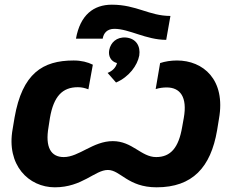

<svg xmlns="http://www.w3.org/2000/svg" viewBox="-20 -789 988 819"><path d="M214 10C331 10 385 -64 440 -64C494 -64 525 10 648 10C801 10 879 -75 906 -233L914 -282C944 -450 846 -531 735 -531C709 -531 684 -527 663 -520L644 -409C660 -414 676 -416 691 -416C748 -416 780 -376 764 -286L757 -247C742 -159 708 -119 646 -119C582 -119 545 -187 461 -187C377 -187 317 -119 252 -119C197 -119 172 -161 187 -247L193 -286C209 -379 247 -417 312 -417C328 -417 341 -414 357 -408L376 -513C354 -524 327 -531 294 -531C162 -531 75 -476 42 -287L34 -239C6 -85 102 10 214 10ZM304 -624H418C422 -648 437 -666 468 -666C531 -666 603 -619 689 -619L707 -721C616 -721 563 -769 457 -769C379 -769 322 -725 304 -624ZM439 -478 475 -437C531 -461 566 -510 574 -552C580 -592 561 -625 517 -629C477 -632 452 -607 446 -576C441 -551 452 -527 479 -520C475 -502 460 -486 439 -478Z"/></svg>

Font: Fixel Display
Style: Bold Italic
Weight: 700
Italic angle: -10°
Designer: AlfaBravo + MacPaw
Foundry: Kyrylo Tkachov, Marchela Mozhyna, Serhii Makarenko, Maria Weinstein, Zakhar Kryvoshyya
Version: Version 1.210;Glyphs 3.2 (3217)